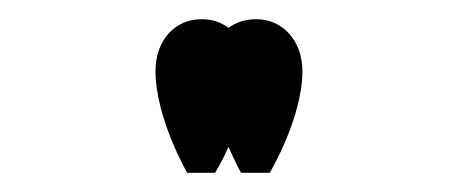

<svg xmlns="http://www.w3.org/2000/svg" viewBox="-20 -771 468 200"><path d="M247 -751C236 -751 226 -748 218 -742C210 -748 201 -751 190 -751C162 -751 142 -729 142 -697C142 -648 175 -591 175 -591H204C204 -591 211 -602 218 -618C225 -602 231 -591 231 -591H261C261 -591 295 -648 295 -697C295 -729 274 -751 247 -751Z"/></svg>

Font: Oakes
Style: Regular
Weight: 400
Designer: Samuel Oakes
Foundry: Samuel Oakes
Version: Version 1.003;PS 001.003;hotconv 1.0.88;makeotf.lib2.5.64775